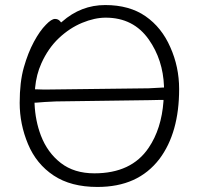

<svg xmlns="http://www.w3.org/2000/svg" viewBox="-20 -728 785 761"><path d="M366 13Q261 13 192.5 -32.5Q124 -78 91 -157Q58 -236 58 -320Q58 -403 74.5 -461Q91 -519 114.5 -562.5Q138 -606 162 -630Q184 -653 198 -653Q211 -653 219 -643L222 -639L226 -642Q301 -708 397 -708Q493 -708 557 -663.5Q621 -619 655 -541Q690 -463 690 -375Q690 -202 612 -98Q569 -42 508 -14.5Q447 13 366 13ZM354 -41Q501 -41 569 -142Q620 -217 628 -327V-332H623H617Q590 -332 570 -331L202 -326Q153 -324 122 -321H117V-316Q120 -249 142 -191Q168 -123 221 -82Q274 -41 354 -41ZM156 -373 569 -378Q571 -378 625 -381H630V-386Q626 -491 570 -571Q509 -658 399 -658Q355 -658 305.5 -637.5Q256 -617 213.5 -577Q171 -537 144 -477Q124 -433 119 -379V-374H124Q140 -373 156 -373Z"/></svg>

Font: LXGW WenKai TC Light
Style: Regular
Weight: 300
Designer: LXGW / Fontworks Inc.
Foundry: LXGW / Fontworks Inc.
Version: Version 1.330